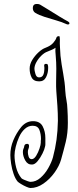

<svg xmlns="http://www.w3.org/2000/svg" viewBox="-20 -887 393 965"><path d="M133 58Q127 58 113 52Q99 46 86 38Q73 30 69 26Q57 12 48.5 -12.5Q40 -37 36 -63.5Q32 -90 32 -108Q32 -146 47 -182Q62 -218 87 -249Q99 -263 113.5 -270.5Q128 -278 146 -278Q181 -278 194.5 -252Q208 -226 208 -193V-175Q208 -169 208 -162Q208 -155 206 -149Q204 -137 193.5 -115.5Q183 -94 169 -77Q155 -60 141 -60Q119 -59 107 -80.5Q95 -102 95 -123Q95 -134 98 -139.5Q101 -145 102 -153Q104 -164 117 -164Q126 -164 126 -153Q126 -145 122 -136Q121 -133 120.5 -130Q120 -127 120 -122Q120 -112 124 -99.5Q128 -87 140 -87Q152 -88 162 -104.5Q172 -121 178.5 -140.5Q185 -160 185 -170Q185 -175 185 -179Q185 -183 186 -188Q186 -213 178 -234Q170 -255 144 -255Q122 -255 104.5 -239Q87 -223 76 -198.5Q65 -174 59 -149Q53 -124 53 -106Q53 -78 61 -46Q69 -14 88 9Q91 12 100 16Q109 20 119 23.5Q129 27 133 27Q160 27 183 7Q206 -13 222.5 -42Q239 -71 246 -96Q258 -141 264 -184.5Q270 -228 271 -280Q271 -317 268.5 -354.5Q266 -392 263 -429Q262 -440 262 -452Q262 -464 262 -475Q262 -492 262.5 -508.5Q263 -525 263 -541Q263 -574 260 -607Q259 -617 258.5 -627Q258 -637 259 -647Q252 -642 242 -637.5Q232 -633 217 -627Q203 -622 188 -607.5Q173 -593 163 -575Q153 -557 153 -541Q153 -533 158 -515.5Q163 -498 176 -498Q192 -498 197.5 -511Q203 -524 203 -540Q203 -544 203 -548Q203 -552 202 -556V-558Q202 -566 211 -566Q221 -566 221 -558Q222 -555 222 -551.5Q222 -548 222 -544Q222 -520 211.5 -499Q201 -478 177 -478Q149 -478 139 -497.5Q129 -517 129 -542Q129 -564 142 -585.5Q155 -607 173.5 -624Q192 -641 209 -647Q235 -657 247.5 -671.5Q260 -686 263 -696Q265 -704 273 -705Q281 -706 280 -700L281 -689Q280 -669 281.5 -648.5Q283 -628 284 -607Q289 -563 297.5 -518Q306 -473 308 -431Q310 -403 314 -383.5Q318 -364 319 -336Q320 -317 320.5 -304Q321 -291 321 -269Q321 -217 310.5 -174Q300 -131 287 -85Q278 -53 254 -19.5Q230 14 198 36Q166 58 133 58ZM321 -764Q317 -764 311 -767Q292 -776 262.5 -784.5Q233 -793 204.5 -802Q176 -811 158 -822Q151 -826 148 -832.5Q145 -839 145 -846Q145 -863 157 -866Q159 -867 167 -867Q170 -867 173.5 -866.5Q177 -866 181 -864Q200 -853 225.5 -837Q251 -821 277 -805Q303 -789 322 -779Q329 -775 329 -770Q329 -764 321 -764Z"/></svg>

Font: Ruge Boogie
Style: Regular
Weight: 400
Designer: Robert E. Leuschke
Foundry: Robert E. Leuschke
Version: Version 1.010; ttfautohint (v1.8.3)